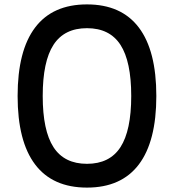

<svg xmlns="http://www.w3.org/2000/svg" viewBox="-20 -836 790 872"><path d="M60 -400Q60 -606 139.5 -711Q219 -816 375 -816Q531 -816 610.5 -711Q690 -606 690 -400Q690 -194 610.5 -89Q531 16 375 16Q219 16 139.5 -89Q60 -194 60 -400ZM576 -400Q576 -557 527 -632.5Q478 -708 375 -708Q272 -708 223 -632.5Q174 -557 174 -400Q174 -243 223 -167.5Q272 -92 375 -92Q478 -92 527 -167.5Q576 -243 576 -400Z"/></svg>

Font: Martian Mono Custom sWd Rg
Style: Regular
Weight: 400
Width: 6
Monospace: yes
Designer: Alex Havermale
Foundry: Evil Martians
Version: Version 1.000